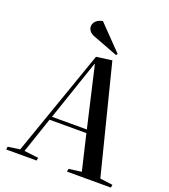

<svg xmlns="http://www.w3.org/2000/svg" viewBox="-166 -1063 1036 1180"><g transform="rotate(20 352.0 -472.5)"><path d="M439 -738 618 -30 701 -19 698 0H411L414 -19L497 -30L442 -263H201L122 -30L215 -19L212 0H13L16 -19L94 -30L337 -724ZM209 -285H437L346 -679H343ZM456 -786 449 -776 286 -838Q264 -846 253.5 -860Q243 -874 243 -889Q243 -908 257.5 -923.5Q272 -939 302 -945Z"/></g></svg>

Font: Literata 72pt Medium
Style: Italic
Weight: 500
Italic angle: -2°
Designer: Latin by Veronika Burian and Jose Scaglione. Greek by Irene Vlachou. Cyrillic by Vera Evstafieva
Foundry: TypeTogether
Version: Version 3.002